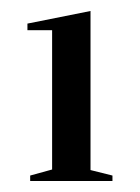

<svg xmlns="http://www.w3.org/2000/svg" viewBox="-20 -730 255 350"><path d="M30 -675V-687L145 -710V-420L185 -410V-400H35V-410L75 -421V-675Z"/></svg>

Font: Oranienbaum
Style: Regular
Weight: 400
Designer: Oleg Pospelov and Jovanny Lemonad
Foundry: Oleg Pospelov and jovanny Lemonad
Version: Version 1.001; ttfautohint (v0.91) -l 8 -r 50 -G 200 -x 0 -w